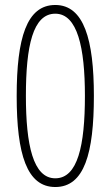

<svg xmlns="http://www.w3.org/2000/svg" viewBox="-20 -744 445 771"><path d="M357 -359C357 -585 317 -724 202 -724C87 -724 47 -591 47 -358C47 -124 88 7 202 7C319 7 357 -129 357 -359ZM84 -359C84 -559 112 -689 202 -689C291 -689 321 -553 321 -359C321 -159 292 -28 202 -28C113 -28 84 -162 84 -359Z"/></svg>

Font: Noto Sans Sinhala ExtraCondensed ExtraLight
Style: Regular
Weight: 200
Width: 2
Designer: Jelle Bosma - Monotype Design Team
Foundry: Monotype Imaging Inc.
Version: Version 2.006